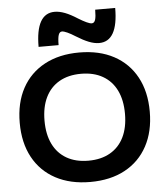

<svg xmlns="http://www.w3.org/2000/svg" viewBox="-63 -1042 958 1108"><g transform="rotate(-5 415.5 -488.0)"><path d="M415.3 10Q299.7 10 214.8 -35.5Q130 -81 84.3 -165.3Q38.7 -249.7 38.7 -365Q38.7 -481 84.3 -565Q130 -649 214.8 -694.5Q299.7 -740 415.3 -740Q532 -740 616.3 -694.5Q700.7 -649 746.3 -565Q792 -481 792 -365Q792 -249.7 746.3 -165.3Q700.7 -81 616.3 -35.5Q532 10 415.3 10ZM415.3 -113.3Q488.7 -113.3 541 -143.3Q593.4 -173.3 620.9 -229.5Q648.4 -285.7 648.4 -365Q648.4 -444.3 620.9 -500.5Q593.4 -556.7 541 -586.7Q488.7 -616.7 415.3 -616.7Q342 -616.7 289.6 -586.7Q237.3 -556.7 209.8 -500.5Q182.3 -444.3 182.3 -365Q182.3 -285.7 209.8 -229.5Q237.3 -173.3 289.6 -143.3Q342 -113.3 415.3 -113.3ZM535.7 -784.3Q508.7 -784.3 476.7 -796.8Q444.7 -809.3 403.7 -835Q378.7 -851 358.5 -860.2Q338.3 -869.4 327.3 -869.4Q313.7 -869.4 307.5 -851.9Q301.3 -834.3 301.3 -792.7H185.4Q185.4 -986.3 295 -986.3Q322.3 -986.3 354.5 -974Q386.7 -961.6 427 -935.6Q453 -919.6 472.7 -910.5Q492.3 -901.3 503.3 -901.3Q517.3 -901.3 523.4 -919.1Q529.4 -937 529.4 -978H645.3Q645.3 -784.3 535.7 -784.3Z"/></g></svg>

Font: M PLUS 1 Thin
Style: Regular
Weight: 100
Designer: Coji Morishita
Foundry: UNDERFOREST DESIGN
Version: Version 1.001